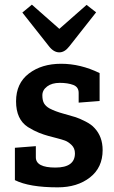

<svg xmlns="http://www.w3.org/2000/svg" viewBox="-20 -792 491 825"><path d="M295 -427Q271 -436 237 -436Q203 -436 182.5 -420.5Q162 -405 162 -382.5Q162 -360 169.5 -347.5Q177 -335 193 -326Q218 -313 253 -303.5Q288 -294 305 -288.5Q322 -283 347.5 -270Q373 -257 386 -242Q421 -205 421 -147Q421 -72 366.5 -29.5Q312 13 228 13Q106 13 44 -18V-157L134 -164V-116Q134 -72 218 -72Q302 -72 302 -133Q302 -155 287.5 -169Q273 -183 259 -188Q245 -193 225.5 -198Q206 -203 187.5 -208Q169 -213 147.5 -221.5Q126 -230 100 -246Q49 -279 49 -356.5Q49 -434 104 -476Q159 -518 242.5 -518Q326 -518 408 -478V-358L318 -351V-393Q318 -418 295 -427ZM352 -771 393 -739 278 -593Q258 -567 235 -567Q210 -567 189 -595L76 -738L117 -772L235 -668Z"/></svg>

Font: Bree Serif
Style: Regular
Weight: 400
Designer: Veronika Burian, Jos Scaglione
Foundry: TypeTogether
Version: Version 1.002